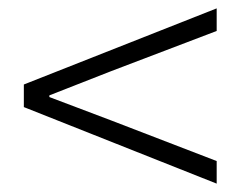

<svg xmlns="http://www.w3.org/2000/svg" viewBox="-20 -597 575 459"><path d="M498 -158 37 -341V-395L498 -577V-523L246 -427L98 -369V-365L246 -309L498 -212Z"/></svg>

Font: Noto Sans KR Thin Light
Style: Regular
Weight: 300
Version: Version 2.004-H2;hotconv 1.0.118;makeotfexe 2.5.65603